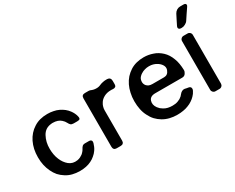

<svg xmlns="http://www.w3.org/2000/svg" viewBox="-104 -1201 2008 1638"><g transform="rotate(-30 900.0 -382.5)"><path d="M493.2 -367.2Q514.6 -367.2 519.5 -375Q522.5 -379.9 522.5 -387.7Q522.5 -392.6 520.5 -400.4Q516.6 -417 508.8 -433.6Q501 -449.2 491.2 -462.9Q475.6 -484.4 456.1 -500Q436.5 -515.6 412.1 -527.3Q387.7 -539.1 360.4 -543.9Q333 -549.8 301.8 -549.8Q263.7 -549.8 229.5 -541Q196.3 -532.2 168 -513.7Q139.6 -496.1 117.2 -470.7Q95.7 -446.3 80.1 -415Q64.5 -382.8 56.6 -346.7Q48.8 -309.6 48.8 -268.6Q48.8 -226.6 56.6 -191.4Q64.5 -155.3 80.1 -123Q94.7 -91.8 116.2 -66.4Q138.7 -42 167 -24.4Q195.3 -5.9 229.5 2.9Q263.7 11.7 302.7 11.7Q335 11.7 363.3 5.9Q391.6 0 415 -11.7Q439.5 -23.4 458 -40Q477.5 -55.7 492.2 -77.1Q502 -90.8 508.8 -106.4Q515.6 -122.1 520.5 -138.7Q524.4 -154.3 517.6 -163.1Q510.7 -171.9 493.2 -171.9Q481.4 -171.9 457 -171.9Q437.5 -171.9 428.7 -162.1Q419.9 -153.3 413.1 -139.6Q410.2 -134.8 407.2 -129.9Q404.3 -125 400.4 -121.1Q391.6 -110.4 381.8 -102.5Q371.1 -94.7 359.4 -88.9Q352.5 -85.9 344.7 -83Q336.9 -81.1 329.1 -79.1Q280.3 -71.3 245.1 -99.6Q210.9 -127.9 192.4 -172.9Q181.6 -198.2 176.8 -225.6Q171.9 -253.9 171.9 -281.2Q170.9 -347.7 200.2 -401.4Q229.5 -455.1 291 -460Q293.9 -460 297.9 -460.9Q300.8 -460.9 304.7 -460.9Q330.1 -460.9 350.6 -454.1Q371.1 -447.3 385.7 -433.6Q394.5 -425.8 401.4 -417Q408.2 -408.2 413.1 -398.4Q419.9 -384.8 428.7 -376Q438.5 -367.2 458 -367.2Q458 -367.2 457 -367.2Q465.8 -367.2 475.6 -367.2Q484.4 -367.2 493.2 -367.2Z M669.9 -543.9Q653.3 -543.9 644.5 -535.2Q636.7 -526.4 636.7 -509.8Q636.7 -351.6 636.7 -33.2Q636.7 -17.6 644.5 -8.8Q653.3 0 669.9 0Q682.6 0 709 0Q725.6 0 733.4 -8.8Q742.2 -16.6 742.2 -33.2Q742.2 -132.8 742.2 -332Q742.2 -349.6 747.1 -365.2Q751 -380.9 759.8 -394.5Q767.6 -409.2 779.3 -419.9Q791 -430.7 805.7 -438.5Q820.3 -446.3 836.9 -450.2Q853.5 -454.1 872.1 -454.1Q877.9 -454.1 883.8 -454.1Q888.7 -454.1 894.5 -453.1Q910.2 -452.1 918.9 -459Q927.7 -465.8 927.7 -481.4Q927.7 -493.2 927.7 -515.6Q927.7 -532.2 918.9 -542Q911.1 -550.8 894.5 -551.8Q891.6 -551.8 888.7 -551.8Q885.7 -551.8 882.8 -551.8Q865.2 -551.8 849.6 -547.9Q833 -544.9 818.4 -538.1Q797.9 -528.3 773.4 -529.3Q749 -529.3 722.7 -541Q718.8 -542 714.8 -543Q710.9 -543.9 706.1 -543.9Q706.1 -543.9 705.1 -543.9Q696.3 -543.9 687.5 -543.9Q678.7 -543.9 669.9 -543.9Z M1455.1 -242.2Q1476.6 -242.2 1488.3 -258.8Q1500 -275.4 1500 -291Q1500 -292 1500 -292Q1499 -326.2 1494.1 -354.5Q1489.3 -383.8 1479.5 -408.2Q1469.7 -434.6 1456.1 -456.1Q1442.4 -477.5 1424.8 -494.1Q1407.2 -510.7 1387.7 -522.5Q1368.2 -535.2 1345.7 -542Q1324.2 -549.8 1301.8 -553.7Q1279.3 -557.6 1255.9 -557.6Q1216.8 -557.6 1183.6 -548.8Q1149.4 -540 1121.1 -521.5Q1092.8 -502.9 1070.3 -478.5Q1047.9 -453.1 1032.2 -420.9Q1016.6 -388.7 1008.8 -351.6Q1000 -313.5 1000 -271.5Q1000 -228.5 1007.8 -191.4Q1015.6 -153.3 1032.2 -122.1Q1047.9 -89.8 1070.3 -65.4Q1093.8 -41 1123 -23.4Q1152.3 -5.9 1187.5 2.9Q1221.7 11.7 1262.7 11.7Q1293 11.7 1320.3 6.8Q1346.7 2.9 1370.1 -6.8Q1394.5 -15.6 1414.1 -29.3Q1433.6 -42 1449.2 -58.6Q1458 -67.4 1464.8 -77.1Q1471.7 -87.9 1477.5 -98.6Q1485.4 -113.3 1481.4 -127Q1476.6 -139.6 1460 -142.6Q1451.2 -144.5 1442.4 -145.5Q1432.6 -147.5 1424.8 -149.4Q1410.2 -151.4 1397.5 -144.5Q1384.8 -137.7 1375 -125Q1372.1 -121.1 1369.1 -118.2Q1366.2 -114.3 1363.3 -111.3Q1353.5 -102.5 1342.8 -95.7Q1332 -89.8 1319.3 -85Q1306.6 -80.1 1293 -78.1Q1279.3 -76.2 1263.7 -76.2Q1240.2 -76.2 1219.7 -81.1Q1199.2 -85.9 1181.6 -96.7Q1169.9 -103.5 1159.2 -112.3Q1149.4 -122.1 1140.6 -132.8Q1114.3 -168.9 1126 -205.1Q1137.7 -242.2 1189.5 -242.2Q1189.5 -242.2 1190.4 -242.2Q1256.8 -242.2 1322.3 -242.2Q1388.7 -242.2 1455.1 -242.2ZM1177.7 -446.3Q1195.3 -458 1214.8 -462.9Q1234.4 -468.8 1256.8 -468.8Q1278.3 -468.8 1295.9 -463.9Q1314.5 -459 1330.1 -449.2Q1335.9 -446.3 1340.8 -442.4Q1346.7 -438.5 1351.6 -433.6Q1389.6 -397.5 1374 -360.4Q1359.4 -322.3 1322.3 -322.3Q1284.2 -322.3 1208 -322.3Q1188.5 -322.3 1173.8 -328.1Q1160.2 -335 1151.4 -344.7Q1135.7 -364.3 1138.7 -389.6Q1140.6 -416 1161.1 -433.6Q1161.1 -433.6 1161.1 -433.6Q1165 -437.5 1168.9 -440.4Q1172.9 -443.4 1177.7 -446.3Z M1637.7 -648.4Q1632.8 -638.7 1632.8 -631.8Q1632.8 -626 1635.7 -622.1Q1641.6 -612.3 1660.2 -612.3H1665Q1683.6 -612.3 1700.2 -622.1Q1717.8 -630.9 1727.5 -646.5Q1743.2 -668.9 1759.8 -695.3Q1777.3 -720.7 1793 -744.1Q1799.8 -753.9 1799.8 -760.7Q1798.8 -764.6 1797.9 -767.6Q1793 -777.3 1775.4 -777.3H1743.2Q1724.6 -777.3 1709 -767.6Q1693.4 -757.8 1684.6 -741.2Q1673.8 -719.7 1661.1 -695.3Q1649.4 -669.9 1637.7 -648.4ZM1609.4 -33.2V-512.7Q1609.4 -526.4 1619.1 -536.1Q1628.9 -545.9 1642.6 -545.9H1682.6Q1696.3 -545.9 1706.1 -536.1Q1715.8 -526.4 1715.8 -512.7V-33.2Q1715.8 -19.5 1706.1 -9.8Q1696.3 0 1682.6 0H1642.6Q1628.9 0 1619.1 -9.8Q1609.4 -19.5 1609.4 -33.2Z"/></g></svg>

Font: DeepSea
Style: Medium
Weight: 500
Designer: Stem
Version: Version 3.019;git-0a5106e0b